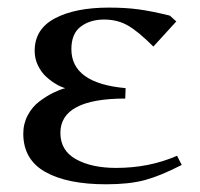

<svg xmlns="http://www.w3.org/2000/svg" viewBox="-20 -476 524 503"><path d="M41 -126Q41 -152.3 53 -174.6Q64.9 -196.8 83.7 -210.7Q102.5 -224.6 118.9 -232.7Q135.3 -240.7 150.9 -245.1Q140.1 -248 127.4 -255.4Q114.7 -262.7 101.6 -274.4Q88.4 -286.1 79.6 -304.2Q70.8 -322.3 70.8 -342.8Q70.8 -399.9 124 -428Q177.2 -456.1 265.1 -456.1Q309.6 -456.1 343.5 -451.4Q377.4 -446.8 424.8 -435.1L441.9 -419.9L381.8 -354Q342.3 -393.6 314.9 -409.2Q287.6 -424.8 252.9 -424.8Q215.8 -424.8 191.4 -406.2Q167 -387.7 167 -347.2Q167 -257.8 309.1 -245.1L308.1 -217.8Q138.2 -217.8 138.2 -127.9Q138.2 -81.5 179.2 -58.8Q220.2 -36.1 284.2 -36.1Q371.1 -36.1 443.8 -67.9L456.1 -43.9Q399.9 -15.1 359.4 -4.2Q318.8 6.8 257.8 6.8Q156.2 6.8 98.6 -25.6Q41 -58.1 41 -126Z"/></svg>

Font: Dehuti
Style: Bold
Weight: 700
Version: Version 1.2